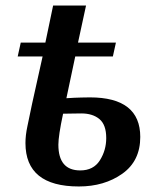

<svg xmlns="http://www.w3.org/2000/svg" viewBox="-20 -664 559 694"><path d="M265 10Q357 10 422 -36Q487 -82 487 -169Q487 -312 305 -312Q297 -312 274 -311.5Q251 -311 220 -309L252 -460H388L399 -510H262L291 -644H172L144 -510H55L44 -460H134L96 -289Q86 -240 79 -207.5Q72 -175 72 -147Q72 10 265 10ZM270 -48Q191 -48 191 -141Q191 -173 208 -253Q222 -253 239 -253.5Q256 -254 274 -254Q315 -254 339.5 -233.5Q364 -213 364 -165Q364 -121 341 -84.5Q318 -48 270 -48Z"/></svg>

Font: Noto Serif SemiCondensed Semi
Style: Italic
Weight: 600
Width: 4
Italic angle: -12°
Designer: Monotype Design Team
Foundry: Monotype Imaging Inc.
Version: Version 1.901